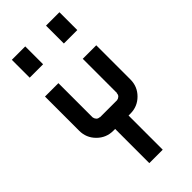

<svg xmlns="http://www.w3.org/2000/svg" viewBox="-353 -916 1324 1324"><g transform="rotate(-45 309.0 -254.0)"><path d="M408.3 -666.7V-840.8H539.2V-666.7ZM75 -666.7V-840.8H205.8V-666.7ZM372.5 0V333.3H241.7V0H224.2Q155 0 106.2 -48.8Q57.5 -97.5 57.5 -166.7V-500H188.3V-166.7Q190 -153.3 199.2 -142.9Q208.3 -132.5 224.2 -132.5V-130.8H390.8Q404.2 -132.5 414.2 -141.7Q424.2 -150.8 424.2 -166.7H425.8V-500H557.5V-166.7Q557.5 -97.5 508.8 -48.8Q460 0 390.8 0Z"/></g></svg>

Font: 0xA000-Squareish
Style: Squareish-Bold
Weight: 700
Version: Version 0.1